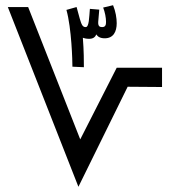

<svg xmlns="http://www.w3.org/2000/svg" viewBox="-20 -717 662 737"><path d="M302 -459C302 -481 302 -522 298 -572C304 -570 311 -568 322 -568C337 -568 345 -574 350 -585C355 -576 365 -570 382 -570C415 -570 428 -595 428 -628C428 -647 424 -673 414 -697L376 -688C383 -670 387 -649 387 -633C387 -622 385 -613 372 -613C363 -613 356 -616 357 -633L361 -680L325 -683C322 -649 322 -613 309 -613C297 -613 293 -622 286 -646L274 -690L235 -679C255 -607 258 -483 258 -461ZM281 0 470 -384 602 -383V-457H428L288 -182L88 -690H10Z"/></svg>

Font: Noto Sans Arabic UI XCn
Style: Regular
Weight: 400
Width: 2
Designer: Monotype Design Team, Nadine Chahine and Nizar Qandah
Foundry: Monotype Imaging Inc.
Version: Version 2.010